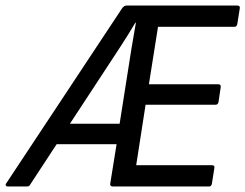

<svg xmlns="http://www.w3.org/2000/svg" viewBox="-49 -675 888 695"><path d="M-21 0Q-26 0 -28 -3.5Q-30 -7 -26 -12L393 -645Q400 -655 410 -655H810Q815 -655 817.5 -652.5Q820 -650 819 -645L810 -588Q809 -584 807 -581Q805 -578 800 -578H523L490 -370H741Q751 -370 750 -360L742 -306Q740 -296 732 -296H478L444 -77H718Q729 -77 727 -67L718 -10Q716 0 708 0H359Q354 0 351.5 -3Q349 -6 350 -10L373 -153H156L61 -8Q59 -4 56.5 -2Q54 0 49 0ZM204 -227H384L427 -500Q431 -523 435 -546.5Q439 -570 443 -593H441Q428 -571 414 -548.5Q400 -526 385 -503Z"/></svg>

Font: Sofia Sans Hairline
Style: Italic
Weight: 1
Italic angle: -9°
Designer: Botio Nikoltchev, Ani Petrova
Foundry: lettersoup
Version: Version 4.102